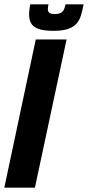

<svg xmlns="http://www.w3.org/2000/svg" viewBox="-36 -871 408 891"><path d="M-16 0 130 -688H273L126 0ZM212 -728Q167 -728 142.5 -737Q118 -746 108.5 -763Q99 -780 99 -803Q99 -814 100.5 -826Q102 -838 104 -851H189Q188 -845 187 -839Q186 -833 186 -828Q186 -818 192.5 -812Q199 -806 218 -806Q238 -806 247.5 -812Q257 -818 261.5 -828.5Q266 -839 268 -851H352Q347 -825 340.5 -802Q334 -779 320 -762.5Q306 -746 280.5 -737Q255 -728 212 -728Z"/></svg>

Font: Saira ExtraCondensed Black
Style: Italic
Weight: 900
Width: 2
Italic angle: -12°
Designer: Hector Gatti with collaboration of the Omnibus-Type team
Foundry: Omnibus-Type
Version: Version 1.101